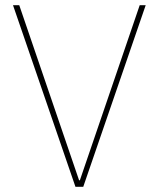

<svg xmlns="http://www.w3.org/2000/svg" viewBox="-20 -718 610 738"><path d="M270 0 30 -698H54L284 -25H287L517 -698H540L300 0Z"/></svg>

Font: IBM Plex Sans Hebrew Thin
Style: Regular
Weight: 100
Designer: Mike Abbink, Paul van der Laan, Pieter van Rosmalen, Yanek Iontef
Foundry: Bold Monday
Version: Version 1.2